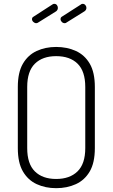

<svg xmlns="http://www.w3.org/2000/svg" viewBox="-20 -976 588 1002"><path d="M273 6Q217 6 171.5 -15Q126 -36 99.5 -81.5Q73 -127 73 -203V-522Q73 -598 99.5 -643.5Q126 -689 171.5 -710Q217 -731 273 -731Q330 -731 376 -710Q422 -689 448.5 -643.5Q475 -598 475 -522V-203Q475 -127 448.5 -81.5Q422 -36 376 -15Q330 6 273 6ZM273 -42Q344 -42 384.5 -81.5Q425 -121 425 -203V-522Q425 -604 385 -643.5Q345 -683 273 -683Q202 -683 162 -643.5Q122 -604 122 -522V-203Q122 -121 162 -81.5Q202 -42 273 -42ZM318 -855Q309 -855 302.5 -861.5Q296 -868 296 -876Q296 -885 303 -889L403 -953Q405 -955 407.5 -955.5Q410 -956 411 -956Q420 -956 425.5 -949.5Q431 -943 431 -935Q431 -924 421 -917L328 -859Q324 -855 318 -855ZM169 -855Q161 -855 154 -861.5Q147 -868 147 -876Q147 -885 155 -889L254 -953Q257 -955 259 -955.5Q261 -956 263 -956Q272 -956 277 -949.5Q282 -943 282 -935Q282 -924 273 -917L180 -859Q175 -855 169 -855Z"/></svg>

Font: Dosis Light
Style: Regular
Weight: 300
Designer: EdgarTolentino, PabloImpallari, IginoMarini
Foundry: EdgarTolentino, PabloImpallari, IginoMarini
Version: Version 3.001; ttfautohint (v1.8.2)